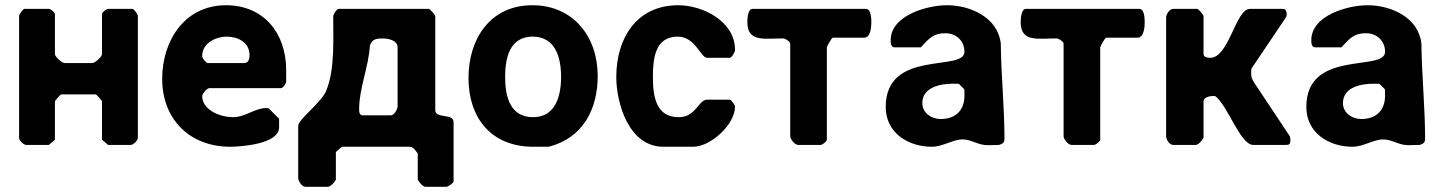

<svg xmlns="http://www.w3.org/2000/svg" viewBox="-20 -554 5517 734"><path d="M213 -193H347C351 -190 367 -172 370 -167V-20L393 0H480C490 0 507 -17 507 -27V-493C507 -499 492 -520 487 -520H393C387 -520 370 -507 370 -500V-347C370 -337 343 -313 333 -313H227C217 -313 190 -337 190 -347V-500C190 -507 173 -520 167 -520H73C68 -520 53 -499 53 -493V-27C53 -17 70 0 80 0H167L190 -20V-167C193 -172 209 -190 213 -193Z M600 -253C600 -96 707 7 860 7C896 7 1047 -2 1047 -67V-100L1007 -140C1007 -140 1000 -141 998 -141C954 -141 919 -106 870 -106C826 -106 753 -131 753 -187C753 -195 771 -217 780 -217H1054C1062 -217 1072 -233 1074 -240V-287C1074 -425 990 -534 844 -534C685 -534 600 -397 600 -253ZM753 -340C753 -390 806 -414 847 -414C888 -414 934 -393 934 -343C934 -331 931 -313 914 -313H774C769 -313 753 -330 753 -340Z M1577 33V133C1577 134 1584 143 1587 147C1591 152 1600 160 1607 160H1687C1693 160 1714 145 1714 140V-87C1714 -122 1644 -99 1644 -133V-493C1644 -497 1623 -520 1620 -520H1274C1267 -520 1255 -499 1254 -493C1253 -415 1262 -291 1227 -207C1208 -161 1120 -98 1120 -73V127C1120 136 1133 160 1147 160H1234C1240 160 1249 152 1254 147C1257 143 1264 134 1264 133V27L1287 7H1547C1560 7 1572 26 1577 33ZM1353 -139C1353 -215 1390 -302 1394 -380C1402 -405 1420 -407 1444 -407C1462 -407 1500 -401 1500 -373V-147C1500 -138 1488 -113 1474 -113H1367C1352 -113 1353 -131 1353 -139Z M1771 -256C1771 -101 1860 7 2018 7H2078C2210 -27 2265 -138 2265 -264C2265 -413 2172 -534 2015 -534C1853 -534 1771 -404 1771 -256ZM1911 -260C1911 -333 1929 -414 2016 -414C2103 -414 2125 -335 2125 -260C2125 -188 2104 -106 2018 -106C1930 -106 1911 -185 1911 -260Z M2336 -260C2336 -159 2384 7 2516 7H2630C2697 7 2790 -78 2790 -147C2790 -152 2775 -173 2770 -173H2683C2650 -173 2641 -106 2575 -106C2487 -106 2476 -186 2476 -260C2476 -330 2484 -414 2571 -414C2638 -414 2659 -333 2683 -333H2770C2778 -333 2790 -356 2790 -363C2790 -473 2666 -534 2573 -534C2413 -534 2336 -407 2336 -260Z M2977 -407C2984 -405 3001 -395 3001 -387V-33C3001 -23 3018 0 3031 0H3117C3124 0 3141 -13 3141 -20V-373C3141 -376 3159 -410 3164 -410H3284C3309 -410 3311 -454 3311 -467C3311 -475 3312 -520 3291 -520H2857C2838 -520 2837 -479 2837 -470C2837 -390 2904 -408 2977 -407Z M3366 -145C3366 -46 3452 7 3542 7C3585 7 3622 -21 3660 -21C3694 -21 3718 1 3756 1C3763 1 3793 0 3800 0C3815 -5 3820 -10 3820 -25C3820 -144 3807 -269 3806 -387C3795 -488 3689 -534 3600 -534C3526 -534 3385 -496 3385 -400C3385 -392 3385 -373 3400 -373H3500C3534 -410 3550 -427 3594 -427C3635 -427 3667 -398 3667 -356C3667 -278 3366 -368 3366 -145ZM3506 -160C3506 -221 3576 -234 3622 -234C3629 -234 3646 -234 3646 -233L3666 -213C3667 -213 3667 -196 3667 -189C3667 -132 3633 -99 3576 -99C3542 -99 3506 -121 3506 -160Z M4022 -407C4029 -405 4046 -395 4046 -387V-33C4046 -23 4063 0 4076 0H4162C4169 0 4186 -13 4186 -20V-373C4186 -376 4204 -410 4209 -410H4329C4354 -410 4356 -454 4356 -467C4356 -475 4357 -520 4336 -520H3902C3883 -520 3882 -479 3882 -470C3882 -390 3949 -408 4022 -407Z M4558 -520H4465C4450 -520 4438 -498 4438 -487V-33C4438 -22 4450 0 4465 0H4551C4558 0 4567 -8 4571 -13C4574 -17 4581 -26 4581 -27V-167C4581 -181 4604 -187 4615 -187H4625C4673 -153 4721 0 4771 0H4898C4913 0 4913 -9 4913 -20C4913 -22 4912 -31 4911 -33C4891 -63 4798 -203 4778 -233C4765 -253 4763 -258 4763 -279C4763 -282 4764 -293 4765 -293L4891 -480C4897 -489 4899 -492 4899 -501C4899 -508 4896 -520 4885 -520H4758C4704 -520 4678 -333 4607 -333C4599 -333 4581 -334 4581 -347V-493C4581 -497 4561 -520 4558 -520Z M4974 -145C4974 -46 5060 7 5150 7C5193 7 5230 -21 5268 -21C5302 -21 5326 1 5364 1C5371 1 5401 0 5408 0C5423 -5 5428 -10 5428 -25C5428 -144 5415 -269 5414 -387C5403 -488 5297 -534 5208 -534C5134 -534 4993 -496 4993 -400C4993 -392 4993 -373 5008 -373H5108C5142 -410 5158 -427 5202 -427C5243 -427 5275 -398 5275 -356C5275 -278 4974 -368 4974 -145ZM5114 -160C5114 -221 5184 -234 5230 -234C5237 -234 5254 -234 5254 -233L5274 -213C5275 -213 5275 -196 5275 -189C5275 -132 5241 -99 5184 -99C5150 -99 5114 -121 5114 -160Z"/></svg>

Font: Asimov Print
Style: C
Weight: 500
Designer: Google
Version: Version 2.000980: 2014